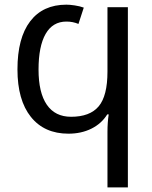

<svg xmlns="http://www.w3.org/2000/svg" viewBox="-20 -567 656 827"><path d="M266.1 -474.1Q207 -474.1 176.5 -420.9Q146 -367.7 146 -267.1Q146 -168 181.6 -116Q217.3 -64 286.1 -64Q367.2 -64 405 -108.9Q442.9 -153.8 442.9 -258.8V-536.1H530.8V240.2H442.9V1Q442.9 -40 448.2 -74.2H441.9Q417.5 -34.7 373.8 -12.9Q330.1 8.8 274.9 8.8Q170.9 8.8 113 -63.5Q55.2 -135.7 55.2 -268.1Q55.2 -403.3 109.9 -475.1Q164.6 -546.9 266.1 -546.9Q280.3 -546.9 302 -543.7Q323.7 -540.5 340.8 -534.2L317.9 -463.9Q293.9 -474.1 266.1 -474.1Z"/></svg>

Font: Noto Sans Southeast Asian
Style: Regular
Weight: 400
Designer: Monotype Design Team
Foundry: Monotype Imaging Inc.
Version: Version 1.06 uh; ttfautohint (v1.4.1)